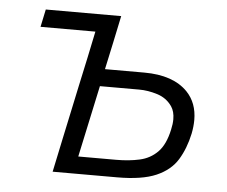

<svg xmlns="http://www.w3.org/2000/svg" viewBox="-42 -544 700 591"><g transform="rotate(5 308.0 -248.0)"><path d="M141 0Q152.5 -55 163.5 -106.8Q174.5 -158.5 187.5 -219.5L198 -269Q208.5 -318 217.5 -359.5Q226 -401 234.5 -441H65L76.5 -495.5H309.5Q300.5 -452.5 292 -412.2Q283.5 -372 274 -328.5H395.5Q485 -328.5 529.5 -282.5Q561.5 -249 561.5 -196.5Q561.5 -176.5 557 -154Q547 -107.5 525.8 -72.8Q504.5 -38 460.8 -19Q417 0 340 0ZM215.5 -53.5H332.5Q372.5 -53.5 405 -60.8Q437.5 -68 460.2 -91Q483 -114 493 -161Q497 -178.5 497 -193Q497 -217 486.5 -232.5Q469.5 -257 440.5 -266Q411.5 -275 384.5 -275H263Q250 -214.5 239 -163Q228 -111 215.5 -53.5Z"/></g></svg>

Font: Heraclito Light
Style: Italic
Weight: 300
Italic angle: -12°
Designer: Kostas Bartsokas (font) & Cristiano Sobral (main changes)
Foundry: Kostas Bartsokas (font) & Cristiano Sobral (main changes)
Version: Version 1.00;July 8, 2020;FontCreator 13.0.0.2655 64-bit